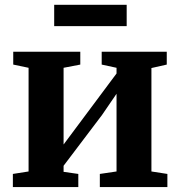

<svg xmlns="http://www.w3.org/2000/svg" viewBox="-20 -756 728 776"><path d="M296.5 0H32V-53L95.5 -63V-482L33.5 -495V-547H304.5V-495L237 -482V-172L451 -459V-482L391 -495V-547H654V-495L592 -481V-63L656.5 -53V0H383.5V-53L451 -63V-377L392.5 -291.5L237 -86V-61.5L296.5 -53ZM199 -736.5H492V-650.5H199Z"/></svg>

Font: Merriweather Text
Style: Bold
Weight: 700
Designer: Eben Sorkin
Foundry: Eben Sorkin
Version: Version 2.100